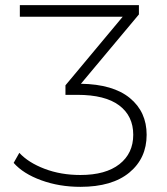

<svg xmlns="http://www.w3.org/2000/svg" viewBox="-20 -720 649 745"><path d="M549 -197Q549 -106 482 -50.5Q415 5 292 5Q210 5 140 -20.5Q70 -46 33 -88L55 -127Q90 -89 153 -65Q216 -41 292 -41Q390 -41 443.5 -83Q497 -125 497 -197Q497 -270 442.5 -311Q388 -352 280 -352H234V-389L456 -655H57V-700H519V-664L294 -395Q419 -393 484 -339.5Q549 -286 549 -197Z"/></svg>

Font: Montserrat Atlas Light
Style: Regular
Weight: 300
Designer: Julieta Ulanovsky
Foundry: Julieta Ulanovsky
Version: Version 7.200